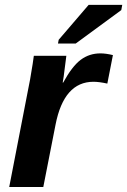

<svg xmlns="http://www.w3.org/2000/svg" viewBox="-20 -753 512 773"><path d="M412.1 -416.5Q378.4 -423.8 356.4 -423.8Q237.3 -423.8 203.6 -251L154.3 0H17.1L95.7 -405.3Q101.6 -433.1 106 -462.4Q111.8 -494.6 116.2 -528.3H247.1L236.3 -444.3L232.4 -420.4H234.4Q270 -485.8 304.7 -512Q339.4 -538.1 384.3 -538.1Q406.2 -538.1 434.6 -531.2ZM468.3 -712.4 284.7 -577.6H213.4L216.3 -592.8L336.9 -733.4H472.2Z"/></svg>

Font: Arimo
Style: Bold Italic
Weight: 700
Italic angle: -12°
Designer: Steve Matteson
Foundry: Monotype Imaging Inc.
Version: Version 1.33